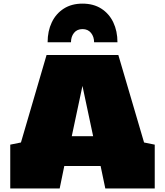

<svg xmlns="http://www.w3.org/2000/svg" viewBox="-20 -1059 927 1079"><path d="M37.6 0V-246.1L97.7 -258.3L241.7 -750H645L789.6 -258.3L849.6 -246.1V0H571.8L545.4 -126H341.3L315.4 0ZM383.3 -293.5H503.4L443.4 -576.2ZM247.6 -821.3Q247.6 -884.3 271 -933.3Q294.4 -982.4 338.4 -1010.5Q382.3 -1038.6 443.4 -1038.6Q505.4 -1038.6 549.3 -1010.5Q593.3 -982.4 616.7 -933.3Q640.1 -884.3 640.1 -821.3H508.8Q508.8 -852.5 491.5 -874Q474.1 -895.5 443.8 -895.5Q413.1 -895.5 396 -874.3Q378.9 -853 378.9 -821.3Z"/></svg>

Font: Holtwood One SC
Style: Regular
Weight: 400
Designer: Vernon Adams
Foundry: Vernon Adams
Version: Version 1.100; ttfautohint (v1.8.4.7-5d5b)